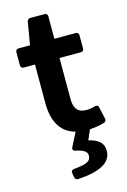

<svg xmlns="http://www.w3.org/2000/svg" viewBox="-126 -659 632 953"><g transform="rotate(-15 190.0 -183.0)"><path d="M251 61.5 273.4 10.7C303.7 8.8 327.1 4.9 347.7 -2C357.4 -3.9 361.3 -11.7 359.4 -20.5L345.7 -82C343.8 -92.8 335.9 -95.7 326.2 -92.8C312.5 -88.9 295.9 -85.9 282.2 -85.9C234.4 -85.9 218.8 -115.2 218.8 -159.2V-370.1H328.1C337.9 -370.1 343.8 -376 343.8 -385.7V-453.1C343.8 -462.9 337.9 -468.8 328.1 -468.8H218.8V-584C218.8 -593.8 212.9 -599.6 203.1 -599.6H129.9C121.1 -599.6 115.2 -593.8 113.3 -585L93.8 -468.8H35.2C25.4 -468.8 19.5 -462.9 19.5 -453.1V-385.7C19.5 -376 25.4 -370.1 35.2 -370.1H92.8V-171.9C92.8 -81.1 125 -16.6 201.2 3.9L165 75.2C160.2 85.9 165 92.8 176.8 94.7C220.7 103.5 234.4 117.2 234.4 135.7C234.4 163.1 212.9 174.8 146.5 180.7C134.8 181.6 129.9 188.5 131.8 198.2L135.7 220.7C137.7 229.5 143.6 235.4 153.3 234.4C263.7 227.5 326.2 197.3 326.2 134.8C326.2 93.8 299.8 73.2 251 61.5Z"/></g></svg>

Font: Ed Sans Neue SemiBold
Style: Regular
Weight: 600
Designer: Stephen Hutchings
Version: Version 1.004;PS 001.004;hotconv 1.0.88;makeotf.lib2.5.64775